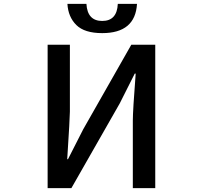

<svg xmlns="http://www.w3.org/2000/svg" viewBox="-20 -966 1040 986"><path d="M224.6 0V-736.3H338.9V-392.6Q338.9 -361.3 325.2 -148.4H329.1L407.2 -301.8L654.3 -736.3H777.3V0H662.1V-346.7Q662.1 -397.5 676.8 -587.9H671.9L594.7 -434.6L346.7 0ZM504.9 -795.9Q414.1 -795.9 372.1 -837.4Q330.1 -878.9 326.2 -946.3H423.8Q428.7 -858.4 504.9 -858.4Q581.1 -858.4 585 -946.3H683.6Q674.8 -795.9 504.9 -795.9Z"/></svg>

Font: GenEi Gothic M SemiBold
Style: Regular
Weight: 500
Designer: o_tamon (Modified); [Source Han Sans]
Ryoko NISHIZUKA  (kana & ideographs); Paul D. Hunt (Latin, Greek & Cyrillic); Wenl
Version: Version 1.1a;Original Version 1.004